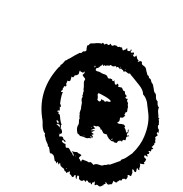

<svg xmlns="http://www.w3.org/2000/svg" viewBox="-20 -682 670 703"><path d="M197 -438Q199 -437 201 -440V-444Q207 -446 211 -451L215 -456L220 -461Q224 -461 227 -464L230 -466Q231 -467 232 -467Q234 -468 235 -468Q254 -480 273 -489Q276 -486 279 -489L282 -492L285 -494Q297 -492 297 -501V-505L298 -509Q298 -512 300 -516Q303 -515 306 -518L308 -521L312 -523H322L332 -524Q344 -525 352 -522Q357 -527 359 -524L360 -521Q362 -519 364 -519Q368 -523 372 -521L375 -518Q376 -517 378 -517Q380 -517 385 -522Q389 -510 399 -517Q403 -514 405 -516Q412 -507 419 -511Q420 -508 427 -508Q428 -498 431 -497Q432 -497 434 -499L437 -500L441 -501Q442 -504 446 -506V-501Q446 -497 448 -495H455Q459 -496 459 -501L463 -499Q457 -493 459 -490Q462 -488 470 -490Q472 -482 467 -481Q468 -475 472 -474Q475 -474 480 -479L481 -473L482 -468Q484 -463 488 -460L486 -459L485 -458Q484 -456 485 -455L489 -457L493 -458Q497 -459 500 -454Q498 -448 502 -444L506 -441L511 -437Q515 -432 516 -422Q517 -417 520 -407Q524 -405 525 -402V-399L526 -396Q532 -394 533 -387L535 -380Q537 -376 539 -375L541 -367L543 -356Q544 -343 549 -340Q551 -336 551 -333V-325Q551 -316 557 -311V-299Q558 -292 562 -288Q558 -282 559 -270L560 -260V-250L562 -249L564 -247Q560 -246 561 -243L562 -240V-236Q561 -230 562 -226Q558 -223 558 -217Q558 -211 562 -207Q560 -197 561 -194L560 -195L559 -197Q558 -198 555 -197Q552 -193 558 -187L554 -184L550 -181Q546 -177 550 -174Q546 -164 550 -161Q544 -159 545 -153L542 -150L540 -148Q539 -146 535 -144L539 -140Q541 -138 541 -137L533 -134Q535 -132 532 -127L530 -128L528 -129Q525 -130 523 -128L525 -126L526 -125L527 -124Q526 -116 518 -118L519 -115L520 -112Q521 -110 520.5 -109Q520 -108 518 -109Q513 -114 509 -113Q507 -109 508 -107L509 -105L511 -103Q518 -98 513 -95Q513 -90 507 -88Q509 -84 508.5 -82Q508 -80 504 -81L497 -82Q494 -83 491 -83Q495 -79 492 -71L490 -65Q489 -63 491 -59Q488 -58 486 -61L485 -64L483 -66Q480 -66 480 -61L479 -56Q479 -54 477 -52Q473 -51 471 -56L469 -60L466 -63Q463 -59 465 -50Q461 -37 458 -37L456 -38L454 -40Q452 -42 447 -41Q449 -32 445 -31Q443 -21 435 -28Q434 -27 428 -27Q425 -17 419 -23Q413 -17 411 -19Q410 -13 404 -14Q399 -16 396 -20L394 -17L393 -14Q391 -9 388 -7Q384 -8 381 -7L379 -6H377Q373 -6 367 -16Q366 -15 366 -12Q368 -10 365 -8H363L360 -7Q358 -5 358 -3Q355 -4 352 -1L349 0L346 1Q344 1 340 -2L338 -4L334 -6Q332 -4 326 -4Q327 -7 327 -18Q326 -18 324 -16L322 -14Q320 -12 317 -14V-9L315 -7Q313 -7 313 -8Q312 -9 312 -13Q304 -11 301 -20Q297 -22 296 -21Q294 -19 294 -15Q290 -21 288 -22Q284 -23 281 -19Q266 -23 270 -35Q266 -42 263 -38Q260 -33 261 -27Q257 -28 257 -33V-41Q250 -41 249 -34Q244 -32 241 -39L239 -42Q237 -44 236 -44L235 -47L236 -50Q236 -54 233 -56L232 -50L230 -54Q222 -44 221 -54Q217 -54 216 -58L215 -61L214 -64Q205 -70 201 -77V-81Q201 -84 199 -86L198 -84Q196 -81 195 -79L193 -84L191 -90L189 -87L186 -83Q186 -89 184 -91L182 -92L180 -94L179 -101L178 -107Q176 -116 172 -117L171 -118Q171 -117 172 -117Q170 -120 169 -120H165L164 -122L163 -123Q161 -125 162 -126L161 -135L159 -144Q156 -145 155 -148V-153L152 -159L150 -164Q146 -172 147 -176Q142 -187 145 -194Q138 -198 136 -220V-237Q136 -240 135.5 -243Q135 -246 134.5 -248.5Q134 -251 134 -252Q120 -356 197 -438ZM200 -253 201 -243Q203 -229 206 -227Q204 -225 203 -223V-218Q203 -213 199 -212H201L202 -211Q202 -213 203 -213Q211 -196 204 -193L201 -192L198 -191Q196 -187 197 -182Q212 -185 212 -173Q220 -168 220 -164Q218 -160 216 -164L214 -166L212 -169L210 -168H207Q206 -167 207 -164Q211 -157 220 -155V-147Q220 -142 225 -140Q230 -144 235 -135L237 -131L239 -127Q240 -124 244 -122Q246 -113 249 -110Q252 -118 242 -129Q251 -125 263 -125Q265 -121 269 -120L273 -118L277 -115Q279 -112 274 -110L271 -107Q269 -105 269 -102L272 -99L273 -96Q275 -91 277 -90L278 -92L279 -95Q280 -96 281 -97Q282 -98 283 -98L289 -95L295 -93Q300 -91 306 -87Q310 -91 315 -86L319 -82L322 -78Q329 -83 339 -80L348 -77Q351 -76 357 -76Q359 -78 362 -78H366Q373 -78 375 -80H379L382 -79Q394 -83 396 -84Q398 -85 410 -89L413 -90L415 -91Q417 -93 419 -91Q420 -93 425 -98Q435 -100 445 -107L455 -114L464 -120Q495 -150 508 -182Q529 -232 522 -275L520 -291L518 -308Q513 -328 504 -336Q504 -353 489 -371L477 -386Q470 -394 465 -401L462 -404L460 -407Q458 -409 456 -413Q451 -411 447 -415L443 -418L439 -421Q432 -418 431 -422V-424L430 -425Q430 -428 427 -426Q424 -434 419 -429L416 -433L413 -436Q410 -439 407 -434Q405 -438 404 -441Q400 -436 398 -441Q396 -436 390 -441L385 -444Q382 -444 381 -441Q380 -442 377 -442Q374 -441 372 -443Q370 -441 366 -441Q364 -441 362 -444L358 -440L357 -443L356 -447Q353 -441 350 -442Q345 -437 342 -435Q337 -432 334 -433Q328 -427 332 -423Q334 -421 344 -419Q350 -415 354 -413L365 -409Q370 -407 371 -405L373 -402L374 -399Q377 -392 385 -395Q386 -392 391 -392Q389 -387 394 -385Q397 -384 399 -389V-384L400 -379Q400 -372 406 -371Q407 -374 409 -376Q410 -376 412 -374Q412 -373 413 -372L414 -370Q414 -367 412 -365Q414 -363 419 -363L422 -362H425Q426 -361 428 -358L430 -353Q432 -348 438 -347Q435 -337 445 -330Q434 -325 444 -320H446Q448 -322 448 -319Q444 -315 446 -310L448 -306Q450 -304 448 -301V-295L449 -289Q447 -287 447 -284L446 -277Q446 -270 440 -271L439 -269L438 -266Q437 -264 435 -262L437 -260L439 -258Q435 -256 434 -255L431 -252Q428 -250 420 -252Q419 -251 419 -247L418 -242Q417 -236 409 -234Q411 -230 415 -229Q418 -228 425 -228Q436 -226 436 -223Q435 -226 432 -223Q434 -225 436 -223Q436 -222 437 -222L438 -220Q438 -218 437 -217Q437 -216 435 -214Q438 -213 440 -206L441 -201L443 -196Q447 -196 448 -200V-206Q451 -209 451 -208Q451 -207 451 -205L450 -199Q449 -197 449 -195Q443 -194 445 -185Q447 -186 452 -186Q452 -184 453 -183Q446 -184 442 -179L441 -174L439 -168Q438 -169 436 -169H433L432 -170Q431 -171 430 -170Q428 -166 427 -164Q426 -163 425 -164Q424 -165 423 -168Q418 -162 418 -166V-168L415 -166L412 -165Q410 -163 408 -159Q396 -159 395 -165Q390 -163 385 -168L378 -175L376 -179L374 -182Q371 -185 373 -188L370 -190L366 -191Q359 -193 358 -195L356 -199L354 -203Q352 -210 347 -208Q349 -211 347 -213L345 -216L343 -218L341 -219L338 -220Q335 -221 333 -219L330 -220L327 -221Q324 -222 321 -221L325 -216L329 -211Q325 -212 320 -209L316 -207L312 -206Q314 -204 318 -205H322Q324 -205 328 -203L324 -202Q322 -202 321 -201Q319 -199 318 -200H316Q314 -197 318 -195L321 -193L323 -192Q322 -189 320 -189H318L316 -190Q314 -190 321 -180L317 -178L314 -176Q310 -175 306 -177Q299 -174 290 -179L282 -182Q276 -184 273 -184Q270 -190 264 -193Q258 -214 268 -227L269 -233V-239Q269 -246 272 -249Q270 -253 271 -256V-260L272 -263Q271 -267 272 -271L275 -279Q278 -287 277 -290Q279 -300 280 -307Q278 -313 279 -318Q279 -324 283 -327L282 -330L281 -332Q284 -334 284 -340L285 -345L287 -349Q285 -353 286 -357L287 -364V-379Q287 -385 292 -392Q292 -394 290 -396L287 -400Q282 -405 283 -409Q287 -411 288 -413Q290 -415 290 -418Q290 -420 288 -420Q286 -418 284 -415L280 -418L277 -419Q274 -420 273 -424Q270 -421 270 -417L269 -415V-413Q268 -409 258 -406Q255 -407 254 -406L252 -404L251 -402Q248 -396 242 -402L240 -394L238 -388Q235 -382 227 -387Q227 -385 225 -381L223 -377L222 -374Q225 -370 222 -367Q220 -364 215 -367Q213 -360 210 -359Q211 -351 203 -349Q204 -343 211 -345Q205 -339 200 -303Q205 -293 202 -289L201 -291L199 -292V-283Q199 -278 197 -276Q194 -280 189 -275Q191 -273 193 -273L195 -272L197 -271Q192 -270 193 -267L196 -265L198 -263Q199 -261 199.5 -258Q200 -255 200 -253ZM338 -330V-323Q338 -320 336 -318Q346 -302 352 -320Q356 -313 360 -315Q361 -311 365 -309Q369 -313 376 -310L380 -309Q382 -309 386 -311Q384 -317 366 -328Q345 -340 341 -341Q336 -338 338 -330ZM194 -238Q191 -242 187 -242Q187 -234 194 -230Q195 -234 194 -238ZM186 -228 190 -225 193 -222Q197 -218 198 -215Q199 -218 199 -225L196 -226L193 -228Q190 -229 186 -228ZM312 -179Q316 -177 317 -180L314 -182L311 -183Q309 -181 312 -179ZM329 -441Q327 -443 327 -440L326 -438L325 -436Q328 -435 329 -436.5Q330 -438 329 -441ZM386 -171Q390 -170 391 -171Q393 -173 391 -175Q388 -172 386 -171ZM223 -63Q226 -63 225 -66Q224 -66 223 -65Q222 -64 223 -63ZM462 -481Q461 -480 463 -480Q465 -482 464 -483ZM315 -217 314 -216 315 -215H317Q317 -217 315 -217ZM196 -193 198 -196Q194 -195 196 -193ZM423 -433V-438Q420 -436 423 -433ZM289 -185H285Q289 -181 289 -185ZM438 -429V-427Q438 -425 440 -427ZM258 -112Q257 -112 256 -111Q257 -110 257 -109Q258 -110 258 -112ZM539 -153Q539 -154 538 -154Q538 -153 539 -153ZM418 -448H417Q417 -447 418 -447ZM630 -380V-381Q629 -380 630 -380ZM509 -661 510 -662Z"/></svg>

Font: Kom-post
Style: Regular
Weight: 400
Designer: @guaschetti
Foundry: guaschetti
Version: Version 1.00 December 6, 2021, initial release